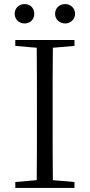

<svg xmlns="http://www.w3.org/2000/svg" viewBox="-20 -921 440 941"><path d="M100 -806C127 -806 148 -825 148 -853C148 -883 127 -901 100 -901C75 -901 52 -883 52 -853C52 -825 75 -806 100 -806ZM300 -806C324 -806 348 -825 348 -853C348 -883 324 -901 300 -901C273 -901 250 -883 250 -853C250 -825 273 -806 300 -806ZM55 -696 160 -687C161 -590 161 -490 161 -390V-335C161 -235 161 -136 160 -38L55 -29V0H345V-29L239 -38C238 -137 238 -235 238 -335V-390C238 -490 238 -590 239 -687L345 -696V-725H55Z"/></svg>

Font: Noto Serif CJK KR Light
Style: Regular
Weight: 300
Designer: Ryoko NISHIZUKA 西塚涼子 (kana & ideographs); Frank Grießhammer (Latin, Greek & Cyrillic); Wenlong ZHANG 张文龙 (bopomofo); San
Foundry: Adobe
Version: Version 2.001;hotconv 1.1.0;makeotfexe 2.6.0